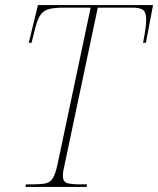

<svg xmlns="http://www.w3.org/2000/svg" viewBox="-20 -734 621 754"><path d="M80 0 82 -10H110Q141 -10 159.5 -14Q178 -18 188 -35Q198 -52 206 -89L336 -704H231Q196 -704 174.5 -699Q153 -694 140.5 -677.5Q128 -661 119 -626L104 -566H93L129 -714H581L553 -566H542Q548 -598 551 -620Q554 -642 554 -658Q554 -685 542.5 -694.5Q531 -704 499 -704H364L233 -84Q230 -72 228.5 -62Q227 -52 227 -43Q227 -20 243.5 -15Q260 -10 295 -10H322L320 0Z"/></svg>

Font: Noto Serif Display SemiCondensed Thin
Style: Italic
Weight: 100
Width: 4
Italic angle: -12°
Designer: Monotype Design Team
Foundry: Monotype Imaging Inc.
Version: Version 2.009